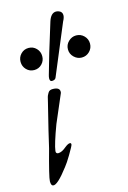

<svg xmlns="http://www.w3.org/2000/svg" viewBox="-119 -834 594 890"><g transform="rotate(-15 178.5 -389.5)"><path d="M167 -406Q138 -337 110 -273Q77 -185 73 -153Q72 -140 84 -140Q101 -140 123 -159Q138 -171 147 -171Q153 -171 153 -164Q153 -158 129 -118Q110 -86 97 -70Q41 4 21 -2Q12 -4 12 -24Q12 -43 48 -173Q61 -232 98 -380Q99 -383 101.5 -394.5Q104 -406 106 -410.5Q108 -415 112 -422Q116 -429 121.5 -431.5Q127 -434 135 -434Q168 -434 168 -413Q168 -408 167 -406ZM304 -540Q283 -540 267 -555.5Q251 -571 251 -593Q251 -615 267 -630.5Q283 -646 304 -646Q326 -646 341.5 -630.5Q357 -615 357 -593Q357 -571 341.5 -555.5Q326 -540 304 -540ZM263 -724 161 -480Q156 -471 142 -471Q132 -471 132 -485Q132 -492 135 -502Q158 -586 206 -739Q218 -777 243 -777Q250 -777 257 -774Q272 -768 272 -752Q272 -740 263 -724ZM113 -631.5Q128 -616 128 -594Q128 -572 113 -556.5Q98 -541 76 -541Q54 -541 39 -556.5Q24 -572 24 -594Q24 -616 39 -631.5Q54 -647 76 -647Q98 -647 113 -631.5Z"/></g></svg>

Font: GFS Gazis
Style: Regular
Weight: 400
Designer: George Matthiopoulos
Foundry: George Matthiopoulos
Version: Version 1.0